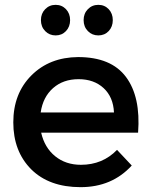

<svg xmlns="http://www.w3.org/2000/svg" viewBox="-20 -773 628 797"><path d="M344.7 -644Q327.1 -662.1 327.1 -689.5Q327.1 -716.8 344.7 -734.9Q362.3 -752.9 388.2 -752.9Q414.1 -752.9 431.2 -734.9Q448.2 -716.8 448.2 -689.5Q448.2 -662.1 431.2 -644Q414.1 -626 388.2 -626Q362.3 -626 344.7 -644ZM167.5 -644Q149.9 -662.1 149.9 -689.5Q149.9 -716.8 167.5 -734.9Q185.1 -752.9 210.9 -752.9Q236.8 -752.9 253.9 -734.9Q271 -716.8 271 -689.5Q271 -662.1 253.9 -644Q236.8 -626 210.9 -626Q185.1 -626 167.5 -644ZM148.9 -306.2H453.1Q450.2 -370.1 410.2 -407.2Q370.1 -444.3 306.2 -444.3Q242.2 -444.3 200.2 -407.2Q158.2 -370.1 148.9 -306.2ZM35.2 -265.1Q35.2 -384.8 110.4 -460Q185.5 -535.2 304.2 -536.1Q441.4 -536.1 502.9 -453.6Q564.5 -371.1 553.2 -222.2H150.9Q165 -160.2 209 -124.5Q252.9 -88.9 315.9 -88.9Q405.8 -88.9 465.8 -150.9L526.9 -85.9Q444.8 3.9 314.5 3.9Q184.1 3.9 109.4 -70.3Q35.2 -145 35.2 -265.1Z"/></svg>

Font: TruenoRg
Style: Book
Weight: 400
Designer: Julieta Ulanovsky
Foundry: Julieta Ulanovsky
Version: Version 3.001b